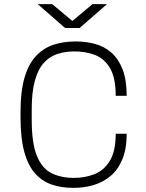

<svg xmlns="http://www.w3.org/2000/svg" viewBox="-20 -896 703 926"><path d="M332 10Q278 10 232 -5Q186 -20 151.5 -57Q117 -94 98 -160.5Q79 -227 79 -330V-356Q79 -459 99.5 -525.5Q120 -592 156.5 -629Q193 -666 240.5 -681Q288 -696 342 -696H347Q395 -696 439 -684Q483 -672 517 -642.5Q551 -613 571 -562Q591 -511 591 -434H538Q538 -520 511 -566.5Q484 -613 439 -630.5Q394 -648 339 -648Q295 -648 257.5 -636Q220 -624 192 -593.5Q164 -563 148.5 -508Q133 -453 133 -368V-318Q133 -205 158 -144Q183 -83 229 -60.5Q275 -38 337 -38Q390 -38 435.5 -56Q481 -74 509.5 -120Q538 -166 538 -251H591Q591 -178 570 -127.5Q549 -77 513 -47Q477 -17 431.5 -3.5Q386 10 337 10ZM294 -761 162 -876H232L342 -784H316L426 -876H496L364 -761Z"/></svg>

Font: Chivo Medium Thin
Style: Regular
Weight: 250
Version: Version 2.002